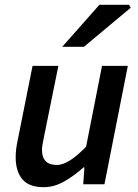

<svg xmlns="http://www.w3.org/2000/svg" viewBox="-20 -764 573 796"><path d="M161 12Q100 12 72.5 -21Q45 -54 45 -112Q45 -129 47 -145.5Q49 -162 53 -181L115 -491H222L162 -195Q159 -178 156.5 -166Q154 -154 154 -143Q154 -80 216 -80Q264 -80 337 -156L403 -491H510L413 0H325L330 -70H326Q290 -37 247.5 -12.5Q205 12 161 12ZM238 -570 392 -744H515L522 -732L328 -570Z"/></svg>

Font: Source Sans 3 Semibold
Style: Italic
Weight: 600
Italic angle: -11°
Designer: Paul D. Hunt
Foundry: Adobe
Version: Version 3.052;hotconv 1.1.0;makeotfexe 2.6.0